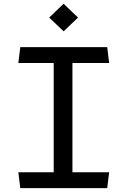

<svg xmlns="http://www.w3.org/2000/svg" viewBox="-20 -974 660 994"><path d="M85 0H535L545 -82H355V-648H545L535 -730H85L75 -648H258V-82H75ZM309.5 -812 384 -883 309.5 -954.5 234.5 -883Z"/></svg>

Font: Monaspace Krypton
Style: Regular
Weight: 400
Designer: Riley Cran & the Lettermatic Team
Foundry: Lettermatic
Version: Version 1.200 (Monaspace Krypton)